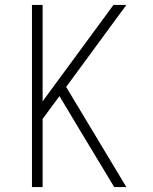

<svg xmlns="http://www.w3.org/2000/svg" viewBox="-20 -755 616 775"><path d="M109 0H152V-275L220 -367L313 -212L441 0H490L247 -404L490 -735H438L152 -346V-735H109Z"/></svg>

Font: Iosevka Sparkle Extralight
Style: Regular
Weight: 200
Designer: Belleve Invis
Foundry: Belleve Invis
Version: Version 4.5.0; ttfautohint (v1.8.3)